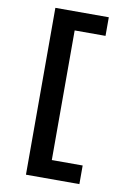

<svg xmlns="http://www.w3.org/2000/svg" viewBox="-103 -847 766 1097"><g transform="rotate(10 280.0 -299.0)"><path d="M127 185V-783H437V-675H258V77H437V185Z"/></g></svg>

Font: Ubuntu Sans Mono
Style: Regular
Weight: 400
Monospace: yes
Designer: Dalton Maag Ltd
Foundry: Dalton Maag Ltd
Version: Version 1.006